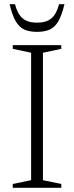

<svg xmlns="http://www.w3.org/2000/svg" viewBox="-20 -890 351 910"><path d="M270.5 -18V0H40.5V-18L127.5 -36V-640L40.5 -658.5V-676H270.5V-658.5L183.5 -640V-36ZM155.5 -782.5Q198.5 -782.5 223 -802.5Q247.5 -822.5 260 -870H285.5Q273 -818 256.8 -789.8Q240.5 -761.5 216.2 -750.2Q192 -739 155.5 -739Q119 -739 94.8 -750.2Q70.5 -761.5 54.2 -789.8Q38 -818 25.5 -870H51Q63.5 -822.5 88 -802.5Q112.5 -782.5 155.5 -782.5Z"/></svg>

Font: Newsreader 16pt Light
Style: Regular
Weight: 300
Designer: Hugues Gentile
Foundry: Production Type
Version: Version 1.003